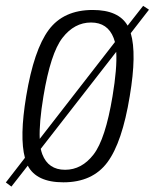

<svg xmlns="http://www.w3.org/2000/svg" viewBox="-64 -636 542 674"><path d="M-43.5 4.5 23.5 -82Q4 -154 28 -298.5Q55 -461 107 -531Q159 -601 261.5 -601Q352.5 -601 384 -546L438.5 -615.5L459 -602L395 -519.5Q416.5 -447.5 391.5 -298.5Q365 -136 312.8 -66Q260.5 4 158.5 4Q64 4 33.5 -54.5L-24 19ZM164.5 -40Q223 -40 264.5 -93.8Q306 -147.5 331 -298Q347.5 -397 344 -454L79 -113.5Q81.5 -102.5 84.5 -94.5Q105.5 -40 164.5 -40ZM75.5 -148.5 339.5 -488.5Q337.5 -496 335 -502.5Q314 -557 255.5 -557Q197 -557 155.2 -503Q113.5 -449 88.5 -298Q73 -205 75.5 -148.5Z"/></svg>

Font: Anybody Light
Style: Italic
Weight: 300
Italic angle: -10°
Designer: Tyler Finck
Foundry: Etcetera Type Company
Version: Version 1.010; ttfautohint (v1.8.3) -l 8 -r 50 -G 200 -x 14 